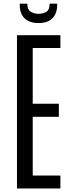

<svg xmlns="http://www.w3.org/2000/svg" viewBox="-20 -1057 400 1077"><path d="M75.2 0V-859.4H318.8V-787.6H163.6V-475.1H310.1V-401.9H163.6V-72.3H318.8V0ZM195.8 -927.7Q144 -927.7 117.4 -954.6Q90.8 -981.4 90.8 -1029.3V-1036.6H133.3Q133.3 -1002 153.1 -990.7Q172.9 -979.5 196.3 -979.5Q219.2 -979.5 238.8 -990Q258.3 -1000.5 258.3 -1036.6H300.8V-1030.3Q300.8 -982.9 275.1 -955.3Q249.5 -927.7 195.8 -927.7Z"/></svg>

Font: AntonioLight
Style: Regular
Weight: 300
Designer: Vernon Adams
Foundry: Vernon Adams
Version: Version 1.002